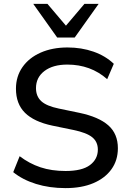

<svg xmlns="http://www.w3.org/2000/svg" viewBox="-20 -958 662 987"><path d="M317 9Q234 9 165 -12.5Q96 -34 48 -73L81 -155Q131 -117 188 -98Q245 -79 317 -79Q402 -79 442.5 -109.5Q483 -140 483 -189Q483 -229 454 -252.5Q425 -276 357 -290L250 -312Q155 -332 108.5 -378Q62 -424 62 -502Q62 -565 95.5 -613Q129 -661 189 -687.5Q249 -714 327 -714Q399 -714 460.5 -692.5Q522 -671 565 -630L531 -551Q446 -626 326 -626Q252 -626 208.5 -593Q165 -560 165 -505Q165 -463 192 -438Q219 -413 282 -400L388 -378Q488 -357 537 -313.5Q586 -270 586 -196Q586 -134 553 -88Q520 -42 460 -16.5Q400 9 317 9ZM274 -765 151 -938H224L319 -826L414 -938H487L364 -765Z"/></svg>

Font: Nunito Sans SemiBold
Style: Regular
Weight: 600
Designer: Vernon Adams
Foundry: Vernon Adams
Version: Version 3.101; ttfautohint (v1.8.4.7-5d5b);gftools[0.9.27]